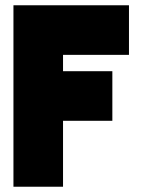

<svg xmlns="http://www.w3.org/2000/svg" viewBox="-20 -708 540 728"><path d="M469 -500H219V-438H406V-250H219V0H31V-688H469Z"/></svg>

Font: CostaRica
Style: Normal
Weight: 900
Version: Version 1.3